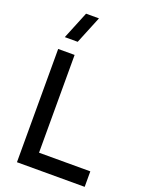

<svg xmlns="http://www.w3.org/2000/svg" viewBox="-177 -1061 879 1147"><g transform="rotate(20 263.0 -487.5)"><path d="M93 -800H175L246.5 -975H164.5ZM510.5 0V-98.5H184.5V-720H80V0Z"/></g></svg>

Font: Manrope SemiBold
Style: Regular
Weight: 600
Designer: Mikhail Sharanda
Foundry: Mikhail Sharanda
Version: Version 4.505